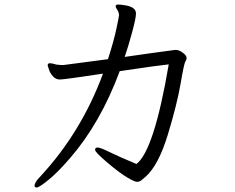

<svg xmlns="http://www.w3.org/2000/svg" viewBox="-20 -771 1040 850"><path d="M532 -519Q655 -537 755 -550H759Q773 -550 789.5 -537.5Q806 -525 806 -515.5Q806 -506 800.5 -498.5Q795 -491 779.5 -400.5Q764 -310 723 -175Q682 -40 625 11Q615 20 606 27Q597 34 586.5 34Q576 34 543 14.5Q510 -5 455.5 -51Q401 -97 401 -107.5Q401 -118 412.5 -118Q424 -118 464.5 -98Q505 -78 584 -45Q662 -104 727 -486Q685 -482 510 -456Q425 -227 291 -72Q235 -7 194 26Q153 59 143 59Q133 59 133 52Q133 36 157 12Q340 -185 436 -445Q264 -419 245 -419Q226 -419 213 -434.5Q200 -450 196 -466L191 -481Q191 -490 199 -491H203Q209 -491 230 -485Q246 -483 260 -483L458 -509Q484 -590 495.5 -644.5Q507 -699 507 -704Q507 -709 504.5 -716.5Q502 -724 497 -731Q492 -738 492 -743Q492 -751 502.5 -751Q513 -751 531 -748Q582 -741 582 -711Q582 -691 564.5 -626.5Q547 -562 532 -519Z"/></svg>

Font: LXGW Bright TC
Style: Regular
Weight: 400
Designer: Christian Thalmann (Catharsis Fonts)
Foundry: LXGW / Christian Thalmann (Catharsis Fonts) / Fontworks Inc.
Version: Version 5.501